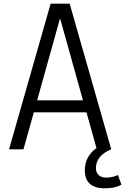

<svg xmlns="http://www.w3.org/2000/svg" viewBox="-20 -808 677 1039"><path d="M548 211Q439 211 439 113Q439 39 502 -7L448 -200H163L107 0H29L254 -788H357L582 0Q499 34 499 103Q499 123 512.5 138Q526 153 555 153Q590 153 618 139L637 191Q604 211 548 211ZM429 -265 305 -709 181 -265Z"/></svg>

Font: Tanohe Sans
Style: Regular
Weight: 400
Designer: Village Type and Design LLC & Cristiano Sobral
Foundry: Cooper Hewitt Smithsonian Design Museum
Version: Version 1.00;September 29, 2021;FontCreator 13.0.0.2655 64-b